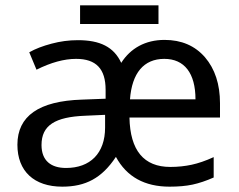

<svg xmlns="http://www.w3.org/2000/svg" viewBox="-20 -697 904 727"><path d="M283.2 -606H580.1V-676.8H283.2ZM45.9 -148.9C45.9 -48.8 108.9 9.8 215.8 9.8C304.2 9.8 365.7 -22.5 418.9 -103C459.5 -27.8 527.3 9.8 622.1 9.8C655.3 9.8 684.1 7.3 709 2C733.9 -3.4 760.3 -12.2 789.1 -24.9V-102.1C758.3 -87.9 730.5 -78.6 705.6 -73.2C680.7 -67.9 653.8 -64.9 625 -64.9C524.4 -64.9 472.7 -127.4 470.2 -252H813V-306.2C813 -377.9 793.9 -436 756.3 -480C718.3 -523.9 667 -545.9 603 -545.9C530.3 -545.9 474.1 -514.2 439 -459C411.1 -519.5 358.4 -544.9 274.9 -544.9C241.2 -544.9 208 -540.5 175.3 -531.7C142.1 -522.9 113.8 -512.2 90.8 -499L118.2 -433.1C172.9 -460.4 222.7 -474.1 268.1 -474.1C343.8 -474.1 379.9 -436.5 379.9 -356.9V-323.2L290 -319.8C127.4 -314.5 45.9 -257.8 45.9 -148.9ZM602.1 -474.1C678.2 -474.1 720.2 -419.9 720.2 -320.8H472.2C479.5 -420.4 524.4 -474.1 602.1 -474.1ZM137.2 -147.9C137.2 -222.2 188 -254.4 303.2 -258.8L377.9 -262.2V-213.9C377.9 -116.2 321.3 -61 230 -61C173.8 -61 137.2 -87.9 137.2 -147.9Z"/></svg>

Font: Noto Reveo Sans
Style: Regular
Weight: 400
Designer: Monotype Design team
Foundry: Monotype Imaging Inc.
Version: Version 1.04